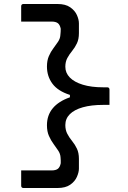

<svg xmlns="http://www.w3.org/2000/svg" viewBox="-20 -780 640 961"><path d="M215 -447Q215 -477 224.5 -499Q234 -521 247 -538Q260 -555 270.5 -571Q281 -587 282 -603Q283 -612 283.5 -620Q284 -628 284 -636Q280 -656 269.5 -664Q259 -672 238 -672Q203 -672 168.5 -672Q134 -672 99 -672H86Q86 -691 86 -710Q86 -729 86 -749Q86 -754 89 -757Q92 -760 97 -760H268Q308 -760 331.5 -743.5Q355 -727 365 -704.5Q375 -682 375 -663V-614Q375 -584 365 -563Q355 -542 341 -525Q327 -508 317 -489.5Q307 -471 307 -446Q307 -415 329.5 -392Q352 -369 394.5 -356Q437 -343 496 -343H517Q522 -343 525 -340Q528 -337 528 -332Q528 -313 528 -293.5Q528 -274 528 -255H496Q437 -255 394.5 -243Q352 -231 329.5 -208.5Q307 -186 307 -154Q307 -129 317 -110Q327 -91 341 -74Q355 -57 365 -36Q375 -15 375 15V64Q375 82 365 105Q355 128 331.5 144.5Q308 161 268 161H97Q92 161 89 158Q86 155 86 150Q86 130 86 111Q86 92 86 73H99Q134 73 168.5 73Q203 73 238 73Q259 73 269.5 65Q280 57 284 37Q284 30 284 22.5Q284 15 283 7Q282 -10 271.5 -26Q261 -42 248 -59.5Q235 -77 225 -99.5Q215 -122 215 -153Q215 -203 244 -238Q273 -273 330 -293V-305Q270 -324 242.5 -361Q215 -398 215 -447Z"/></svg>

Font: Rec Mono Linear
Style: Regular
Weight: 400
Monospace: yes
Version: Version 1.085; ttfautohint (v1.8.4.7-5d5b)